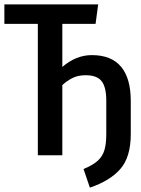

<svg xmlns="http://www.w3.org/2000/svg" viewBox="-26 -710 646 878"><path d="M259 -404Q322 -458 394 -458Q483 -458 527.5 -405Q572 -352 572 -248V-97Q572 8 524.5 62.5Q477 117 385 148L356 63Q399 45 421 25Q443 5 451.5 -23.5Q460 -52 460 -98V-250Q460 -312 438.5 -339Q417 -366 366 -366Q331 -366 306 -353.5Q281 -341 259 -321V0H147V-601H-6V-690H423L411 -601H259Z"/></svg>

Font: Fira Mono Medium
Style: Regular
Weight: 500
Designer: Carrois Corporate & Edenspiekermann AG
Foundry: Carrois Corporate GbR & Edenspiekermann AG
Version: Version 3.206